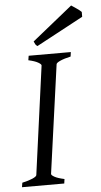

<svg xmlns="http://www.w3.org/2000/svg" viewBox="-57 -870 478 906"><g transform="rotate(-5 181.5 -417.0)"><path d="M292 -594.2Q261.2 -587.4 242.7 -579.1Q224.1 -570.8 223.1 -564L151.9 -50.8Q150.9 -44.9 166 -36.4Q181.2 -27.8 212.9 -21L210 0H9.8L13.2 -21Q43.9 -27.8 62.3 -35.9Q80.6 -43.9 82 -50.8L151.9 -564Q152.8 -569.8 137.7 -578.6Q122.6 -587.4 91.8 -594.2L95.2 -615.2H294.9ZM362.8 -776.4 140.6 -657.2Q133.8 -661.6 131.3 -666Q128.9 -670.4 124.5 -680.2L315.4 -834Q319.8 -831.1 326.4 -826.7Q333 -822.3 340.1 -817.4Q347.2 -812.5 353.5 -807.6Q359.9 -802.7 362.8 -799.3Z"/></g></svg>

Font: Gentium
Style: Italic
Weight: 400
Italic angle: -7°
Designer: J. Victor Gaultney
Version: Version 1.02; 2005; OFL release